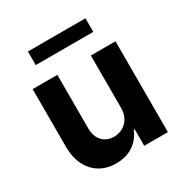

<svg xmlns="http://www.w3.org/2000/svg" viewBox="-166 -836 929 971"><g transform="rotate(-30 298.5 -350.0)"><path d="M396.8 -530.3H540.6V0H402.3V-95.9H396.5Q377.6 -48.5 336.1 -20.8Q294.7 6.8 235.9 6.8Q182.9 6.8 142.4 -17.3Q101.9 -41.4 79.4 -86.6Q56.9 -131.8 56.9 -192.8V-530.3H201.1V-218Q201.1 -187 212.4 -163.9Q223.8 -140.8 244.9 -128.3Q266 -115.7 293.7 -115.7Q321.5 -115.7 345 -128.5Q368.5 -141.3 382.7 -166.5Q396.8 -191.8 396.8 -226.1ZM467.1 -627.7H131.3V-707H467.1Z"/></g></svg>

Font: WEMIX Pretendard Variable
Style: Regular
Weight: 400
Designer: Base glyphs from Inter by Rasmus Andersson; Hangeul glyphs from Noto Sans CJK(Source Han Sans) by Jang Soo-young and Kan
Foundry: Kil Hyung-jin
Version: Version 1.000;Glyphs 3.2 (3208)